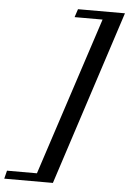

<svg xmlns="http://www.w3.org/2000/svg" viewBox="-180 -791 677 1008"><g transform="rotate(5 159.0 -287.0)"><path d="M-118.7 172.9 -107.9 129.9H49.8L322.8 -704.1H175.3L189.5 -747.1H437L137.7 172.9Z"/></g></svg>

Font: Elstob 6pt SemiBold
Style: Italic
Weight: 600
Italic angle: -20°
Designer: Peter S. Baker
Version: Version 1.015